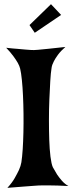

<svg xmlns="http://www.w3.org/2000/svg" viewBox="-20 -903 354 925"><path d="M9.8 -672.9Q43 -668.9 65.9 -667.5Q88.9 -666 103.5 -664.1Q121.1 -662.1 130.9 -662.1Q141.6 -661.1 163.1 -663.1Q181.6 -665 213.4 -668Q245.1 -670.9 294.9 -676.8Q272.5 -657.2 259.3 -639.2Q246.1 -621.1 239.3 -607.4Q230.5 -590.8 228.5 -576.2Q224.6 -552.7 222.2 -512.2Q219.7 -471.7 217.8 -423.8Q215.8 -376 215.8 -325.2Q215.8 -274.4 217.3 -229Q218.8 -183.6 223.1 -148.4Q227.5 -113.3 234.4 -97.7Q244.1 -80.1 254.9 -62.5Q264.6 -47.9 278.3 -32.2Q292 -16.6 309.6 -6.8Q252 -9.8 217.8 -9.8H182.6Q167 -9.8 142.6 -7.8Q122.1 -5.9 90.8 -3.9Q59.6 -2 15.6 2Q38.1 -22.5 50.8 -44.9Q63.5 -67.4 71.3 -84Q80.1 -103.5 83 -121.1Q86.9 -146.5 89.4 -184.1Q91.8 -221.7 92.8 -265.1Q93.8 -308.6 93.3 -354Q92.8 -399.4 90.8 -441.4Q88.9 -483.4 85.4 -517.6Q82 -551.8 77.1 -572.3Q74.2 -585 65.4 -600.6Q57.6 -614.3 44.4 -632.3Q31.2 -650.4 9.8 -672.9ZM122.1 -782.2 225.6 -882.8 274.4 -831.1 147.5 -745.1Z"/></svg>

Font: Irish Grover
Style: Regular
Weight: 400
Designer: Squid
Foundry: Font Diner, Inc DBA Sideshow
Version: Version 1.000